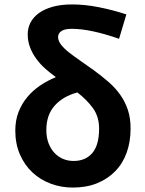

<svg xmlns="http://www.w3.org/2000/svg" viewBox="-20 -832 656 866"><path d="M312 -106Q366 -106 396.5 -142Q427 -178 427 -252Q427 -306 399 -344.5Q371 -383 329 -415Q265 -398 227 -356Q189 -314 189 -245Q189 -212 199 -186Q209 -160 226 -142Q243 -124 265 -115Q287 -106 312 -106ZM517 -657Q454 -679 400.5 -690.5Q347 -702 304 -702Q271 -702 256.5 -691.5Q242 -681 242 -665Q242 -648 255 -631Q268 -614 290 -596.5Q312 -579 341 -559Q370 -539 402 -516Q439 -489 470 -462Q501 -435 523 -403.5Q545 -372 557 -335.5Q569 -299 569 -252Q569 -193 551.5 -144Q534 -95 500 -60Q466 -25 418 -5.5Q370 14 308 14Q256 14 209 -3.5Q162 -21 126.5 -54Q91 -87 70 -135Q49 -183 49 -243Q49 -289 63.5 -326.5Q78 -364 103 -394Q128 -424 161.5 -446.5Q195 -469 232 -484Q207 -502 184 -522.5Q161 -543 143.5 -567Q126 -591 115.5 -618.5Q105 -646 105 -678Q105 -705 117 -729Q129 -753 153.5 -771.5Q178 -790 216 -801Q254 -812 305 -812Q363 -812 426 -799.5Q489 -787 550 -767Z"/></svg>

Font: Kinto Sans
Style: Bold
Weight: 700
Designer: Authors: Ryoko NISHIZUKA  (kana & ideographs); Paul D. Hunt (Latin, Greek & Cyrillic); Wenlong ZHANG  (bopomofo); Sandol
Foundry: Adobe Systems Incorporated, ookami Inc.
Version: Version 0.001